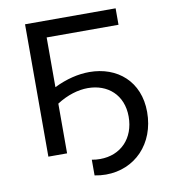

<svg xmlns="http://www.w3.org/2000/svg" viewBox="-91 -778 885 1000"><g transform="rotate(-10 351.5 -278.0)"><path d="M109 0H208V-263C264 -299 322 -316 373 -316C477 -316 557 -249 557 -133C557 -18 482 59 373 59C359 59 344 58 329 55V138C349 142 369 144 389 144C542 144 656 28 656 -140C656 -302 543 -397 395 -397C337 -397 273 -382 208 -350V-613H588V-700H109Z"/></g></svg>

Font: Chess Sans Medium
Style: Regular
Weight: 500
Designer: Wolf Bōese
Foundry: Wolf Bōese
Version: Version 7.223;Glyphs 3.3 (3306)